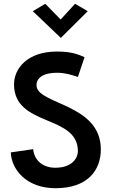

<svg xmlns="http://www.w3.org/2000/svg" viewBox="-20 -982 601 1013"><path d="M37 -178C40 -89 118 11 273 11C444 11 512 -85 512 -194C512 -433 184 -430 173 -527C169 -565 200 -598 281 -598C324 -598 354 -588 391 -576C403 -612 426 -679 426 -680C386 -699 349 -710 280 -710C125 -710 54 -621 54 -537C54 -311 391 -380 391 -184C391 -150 362 -97 272 -97C204 -97 161 -137 155 -195ZM443 -923 376 -962 300 -879 219 -962 153 -923 301 -782Z"/></svg>

Font: Advent Pro
Style: Bold
Weight: 700
Designer: Andreas Kalpakidis
Foundry: Andreas Kalpakidis
Version: Version 2.002 2008